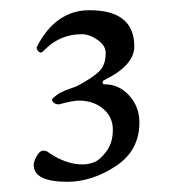

<svg xmlns="http://www.w3.org/2000/svg" viewBox="-20 -790 340 376"><path d="M112 -434Q46 -434 46 -467Q46 -474 52 -484.5Q58 -495 64 -495Q72 -495 77 -490Q110 -468 142 -468Q152 -468 163.5 -472Q175 -476 188 -493Q201 -510 201 -536Q201 -561 182 -577Q163 -593 134 -593Q123 -593 97 -586Q94 -585 89.5 -586.5Q85 -588 83 -591.5Q81 -595 83 -597Q90 -604 98.5 -608.5Q107 -613 117.5 -616.5Q128 -620 132 -622Q162 -638 174.5 -650.5Q187 -663 187 -686Q187 -701 171 -712Q155 -723 140 -723Q98 -723 68 -693Q62 -687 60 -687Q57 -687 54 -691Q51 -695 52 -698Q89 -770 155 -770Q243 -770 243 -699Q243 -662 184 -633Q181 -632 181 -628.5Q181 -625 184 -625Q213 -625 233 -603Q253 -581 253 -550Q253 -495 206.5 -464.5Q160 -434 112 -434Z"/></svg>

Font: EB Garamond SC 12
Style: Regular
Weight: 400
Version: Version 0.016 ; ttfautohint (v0.97) -l 8 -r 50 -G 200 -x 0 -